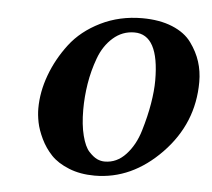

<svg xmlns="http://www.w3.org/2000/svg" viewBox="-40 -487 598 541"><g transform="rotate(5 258.5 -217.0)"><path d="M198.2 -172.9Q198.2 -129.9 206.1 -99.4Q213.9 -68.8 226.3 -55.4Q238.8 -42 249.3 -37.1Q259.8 -32.2 271 -32.2Q305.2 -32.2 330.6 -59.6Q356 -86.9 368.4 -128.4Q380.9 -169.9 387 -206.5Q393.1 -243.2 393.1 -272Q393.1 -401.9 323.2 -401.9Q289.1 -401.9 262.9 -378.9Q236.8 -356 223.4 -319.6Q210 -283.2 204.1 -246.1Q198.2 -209 198.2 -172.9ZM71.8 -165Q71.8 -211.9 89.4 -259.5Q106.9 -307.1 138.9 -349.1Q170.9 -391.1 224.4 -417.5Q277.8 -443.8 341.8 -443.8Q390.6 -443.8 426.8 -429Q462.9 -414.1 481.4 -388.4Q500 -362.8 508.5 -335.9Q517.1 -309.1 517.1 -278.8Q517.1 -161.6 434.1 -75.9Q351.1 9.8 246.1 9.8Q205.1 9.8 173.1 -3.2Q141.1 -16.1 122.6 -35.6Q104 -55.2 92 -80.1Q80.1 -105 75.9 -126Q71.8 -147 71.8 -165Z"/></g></svg>

Font: Linux Libertine O
Style: Semibold Italic
Weight: 600
Italic angle: -11.5°
Designer: Philipp H. Poll
Foundry: Philipp H. Poll
Version: Version 5.1.2